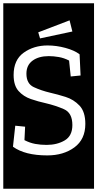

<svg xmlns="http://www.w3.org/2000/svg" viewBox="-32 -937 593 1170"><path d="M-12 213V-917H541V213ZM212 -703 409 -745 392 -813 201 -740ZM488 -182Q488 -256 452.5 -293.5Q417 -331 367.5 -346.5Q318 -362 274 -372Q219 -385 174 -406Q129 -427 129 -488Q129 -540 166.5 -567.5Q204 -595 265 -595Q294 -595 326 -589.5Q358 -584 389 -568L399 -471L459 -477L453 -606Q422 -630 367 -645Q312 -660 258 -660Q174 -660 112.5 -616Q51 -572 51 -480Q51 -416 81 -382.5Q111 -349 156 -333.5Q201 -318 247 -308Q307 -294 358 -271.5Q409 -249 409 -175Q409 -109 362.5 -81.5Q316 -54 252 -54Q216 -54 183 -60Q150 -66 117 -83L121 -165L61 -171L47 -43Q120 10 256 10Q355 10 421.5 -39Q488 -88 488 -182Z"/></svg>

Font: Zilla Slab Highlight Regular
Style: Regular
Weight: 400
Designer: Typotheque Type Foundry
Foundry: Typotheque type foundry
Version: Version 1.1; 2017; ttfautohint (v1.6)